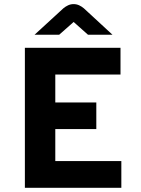

<svg xmlns="http://www.w3.org/2000/svg" viewBox="-20 -896 672 916"><path d="M98.7 0V-668H554.9V-540.3H243.8V-407.1H439.5V-280.1H243.8V-127.7H558.9V0ZM145 -730.4 282.1 -856.2Q292.3 -864.8 304.7 -870.6Q317.2 -876.4 331 -876.4Q345.3 -876.4 357.8 -870.6Q370.2 -864.8 380.2 -856.2L516.5 -730.4H399.7L331.3 -791.2L262.5 -730.4Z"/></svg>

Font: Atkinson Hyperlegible Mono ExtraLight
Style: Regular
Weight: 200
Monospace: yes
Designer: Elliott Scott, Megan Eiswerth, Linus Boman, Theodore Petrosky, Letters from Sweden
Foundry: Applied Design Works, Letters from Sweden
Version: Version 2.001